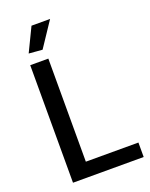

<svg xmlns="http://www.w3.org/2000/svg" viewBox="-173 -1046 888 1136"><g transform="rotate(-20 271.0 -478.5)"><path d="M84 -740H198V-91H529V0H84ZM99 -808 171 -957H288L184 -801Z"/></g></svg>

Font: EncodeSans
Style: Medium
Weight: 500
Designer: Pablo Impallari, Andres Torresi
Foundry: Pablo Impallari, Andres Torresi
Version: Version 1.000; ttfautohint (v1.4.1)